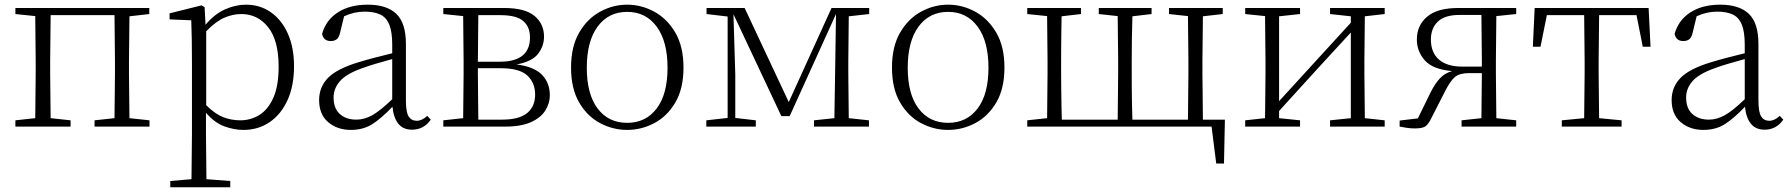

<svg xmlns="http://www.w3.org/2000/svg" viewBox="-20 -542 7667 822"><path d="M45.9 -481.9V-507.8H619.1V-481.9L534.2 -472.2L532.2 -283.2V-226.1L534.2 -36.1L620.1 -26.9V0H384.8V-26.9L470.2 -36.1L472.2 -226.1V-283.2L470.2 -477.1H196.8L194.8 -283.2V-226.1L196.8 -36.1L282.2 -26.9V0H45.9V-26.9L130.9 -36.1L132.8 -226.1V-283.2L130.9 -473.1Z M1022 14.2Q982.4 14.2 940.7 -1Q898.9 -16.1 861.8 -59.1V32.2L863.8 225.1L965.8 232.9V259.8H709V232.9L799.8 225.1L801.8 32.2V-277.8Q801.8 -379.9 798.8 -455.1L706.1 -459V-484.9L842.8 -519L856 -511.2L859.9 -436Q898.4 -481.9 943.6 -502Q988.8 -522 1033.2 -522Q1093.3 -522 1139.9 -489.3Q1186.5 -456.5 1212.6 -397.5Q1238.8 -338.4 1238.8 -258.8Q1238.8 -174.8 1211.2 -113.8Q1183.6 -52.7 1134.8 -19.3Q1085.9 14.2 1022 14.2ZM862.8 -408.2V-91.8Q898.9 -55.2 934.1 -41Q969.2 -26.9 1008.8 -26.9Q1053.7 -26.9 1090.8 -50Q1127.9 -73.2 1150.4 -123.8Q1172.9 -174.3 1172.9 -256.8Q1172.9 -368.7 1128.2 -425.3Q1083.5 -481.9 1013.2 -481.9Q977.1 -481.9 940.7 -466.3Q904.3 -450.7 862.8 -408.2Z M1744.1 13.2Q1705.6 13.2 1685.1 -12.7Q1664.6 -38.6 1660.2 -85Q1613.3 -35.6 1574.2 -10.7Q1535.2 14.2 1481.9 14.2Q1424.3 14.2 1385.3 -18.8Q1346.2 -51.8 1346.2 -113.8Q1346.2 -169.4 1384.5 -208.7Q1422.9 -248 1516.1 -275.9Q1551.3 -286.6 1587.9 -296.1Q1624.5 -305.7 1659.2 -314V-350.1Q1659.2 -406.7 1646.2 -437.5Q1633.3 -468.3 1607.2 -480.2Q1581.1 -492.2 1541 -492.2Q1496.1 -492.2 1453.1 -472.2L1436 -401.9Q1431.6 -381.8 1421.6 -374Q1411.6 -366.2 1396 -366.2Q1365.2 -366.2 1358.9 -397Q1375.5 -456.1 1426.5 -489Q1477.5 -522 1554.2 -522Q1635.7 -522 1676.8 -482.7Q1717.8 -443.4 1717.8 -354V-112.8Q1717.8 -61 1729.7 -43Q1741.7 -24.9 1764.2 -24.9Q1786.6 -24.9 1809.1 -45.9L1824.2 -29.8Q1794.4 13.2 1744.1 13.2ZM1659.2 -117.2V-289.1Q1625.5 -279.8 1591.8 -270Q1558.1 -260.3 1527.8 -249Q1461.4 -225.1 1434.8 -193.8Q1408.2 -162.6 1408.2 -125Q1408.2 -77.6 1435.1 -53.7Q1461.9 -29.8 1505.9 -29.8Q1539.6 -29.8 1573.5 -48.6Q1607.4 -67.4 1659.2 -117.2Z M1961.9 0H1877.9V-26.9L1962.9 -36.1L1964.8 -226.1V-283.2L1962.9 -473.1L1877.9 -481.9V-507.8H2138.2Q2227.1 -507.8 2268.1 -474.1Q2309.1 -440.4 2309.1 -384.8Q2309.1 -345.2 2283.9 -312Q2258.8 -278.8 2191.9 -266.1Q2267.1 -256.3 2300.5 -221.7Q2334 -187 2334 -133.8Q2334 -100.1 2314.9 -69.3Q2295.9 -38.6 2253.7 -19.3Q2211.4 0 2142.1 0ZM2027.8 -477.1 2025.9 -277.8H2120.1Q2249 -277.8 2249 -381.8Q2249 -427.7 2219.7 -452.4Q2190.4 -477.1 2123 -477.1ZM2025.9 -250V-226.1L2027.8 -29.8H2128.9Q2202.6 -29.8 2236.8 -57.9Q2271 -85.9 2271 -137.2Q2271 -187 2237.8 -218.5Q2204.6 -250 2122.1 -250Z M2665 14.2Q2604 14.2 2549.1 -14.9Q2494.1 -43.9 2459.5 -103.3Q2424.8 -162.6 2424.8 -252.9Q2424.8 -342.8 2459.7 -402.6Q2494.6 -462.4 2549.6 -492.2Q2604.5 -522 2665 -522Q2725.6 -522 2780.8 -492.2Q2835.9 -462.4 2871.1 -402.6Q2906.2 -342.8 2906.2 -252.9Q2906.2 -162.6 2871.3 -103.3Q2836.4 -43.9 2781.2 -14.9Q2726.1 14.2 2665 14.2ZM2665 -16.1Q2744.6 -16.1 2791.3 -77.4Q2837.9 -138.7 2837.9 -252Q2837.9 -365.2 2791.3 -428.2Q2744.6 -491.2 2665 -491.2Q2585 -491.2 2538.6 -428.2Q2492.2 -365.2 2492.2 -252Q2492.2 -138.7 2538.6 -77.4Q2585 -16.1 2665 -16.1Z M3095.2 0H3003.9V-26.9L3095.2 -37.1V-471.2L3004.9 -481.9V-507.8H3168L3356.9 -105L3540 -507.8H3701.2V-481.9L3613.8 -472.2L3611.8 -283.2V-226.1L3613.8 -36.1L3700.2 -26.9V0H3464.8V-26.9L3552.2 -36.1L3555.2 -223.1L3559.1 -481.9L3360.8 -44.9H3325.2L3120.1 -481L3127.9 -224.1V-37.1L3215.8 -26.9V0Z M4039.1 14.2Q3978 14.2 3923.1 -14.9Q3868.2 -43.9 3833.5 -103.3Q3798.8 -162.6 3798.8 -252.9Q3798.8 -342.8 3833.7 -402.6Q3868.7 -462.4 3923.6 -492.2Q3978.5 -522 4039.1 -522Q4099.6 -522 4154.8 -492.2Q4210 -462.4 4245.1 -402.6Q4280.3 -342.8 4280.3 -252.9Q4280.3 -162.6 4245.4 -103.3Q4210.4 -43.9 4155.3 -14.9Q4100.1 14.2 4039.1 14.2ZM4039.1 -16.1Q4118.7 -16.1 4165.3 -77.4Q4211.9 -138.7 4211.9 -252Q4211.9 -365.2 4165.3 -428.2Q4118.7 -491.2 4039.1 -491.2Q3959 -491.2 3912.6 -428.2Q3866.2 -365.2 3866.2 -252Q3866.2 -138.7 3912.6 -77.4Q3959 -16.1 4039.1 -16.1Z M4377.9 0V-26.9L4462.9 -36.1L4464.8 -226.1V-283.2L4462.9 -473.1L4377.9 -481.9V-507.8H4607.9V-481.9L4524.9 -472.2Q4524.4 -444.3 4523.9 -410.4Q4523.4 -376.5 4523.2 -343Q4522.9 -309.6 4522.9 -283.2V-226.1Q4522.9 -198.2 4523.4 -162.8Q4523.9 -127.4 4524.4 -92.5Q4524.9 -57.6 4525.9 -29.8H4765.1L4767.1 -226.1V-283.2L4765.1 -473.1L4684.1 -481.9V-507.8H4910.2V-481.9L4828.1 -472.2Q4826.7 -430.7 4825.9 -376.7Q4825.2 -322.8 4825.2 -283.2V-226.1Q4825.2 -198.2 4825.4 -162.8Q4825.7 -127.4 4826.4 -92.5Q4827.1 -57.6 4828.1 -29.8H5065.9L5067.9 -226.1V-283.2L5065.9 -473.1L4984.9 -481.9V-507.8H5214.8V-481.9L5129.9 -472.2L5127.9 -283.2V-226.1L5129.9 -29.8H5224.1L5220.2 158.2H5187L5167 0Z M5674.3 -481.9V-507.8H5908.2V-481.9L5823.2 -472.2L5821.3 -283.2V-226.1L5823.2 -36.1L5908.2 -26.9V0H5674.3V-26.9L5763.2 -36.1V-402.8L5619.1 -246.1L5456.1 -66.9V-36.1L5545.9 -26.9V0H5311V-26.9L5396 -36.1L5397.9 -226.1V-283.2L5396 -473.1L5311 -481.9V-507.8H5545.9V-481.9L5456.1 -472.2V-108.9L5596.2 -262.2L5763.2 -444.8V-472.2Z M6237.3 0V-26.9L6322.3 -36.1L6324.2 -229H6269Q6228.5 -229 6208.7 -212.2Q6189 -195.3 6167 -151.9L6108.9 -38.1Q6096.2 -11.2 6083.5 -1.7Q6070.8 7.8 6037.1 7.8Q6020 7.8 6003.7 5.4Q5987.3 2.9 5972.2 0V-25.9L6050.3 -35.2L6104 -145Q6123.5 -184.1 6144.5 -206.5Q6165.5 -229 6197.3 -237.8Q6114.7 -244.6 6080.3 -283.2Q6045.9 -321.8 6045.9 -373Q6045.9 -433.1 6089.8 -470.5Q6133.8 -507.8 6223.1 -507.8H6471.2V-481.9L6386.2 -473.1L6384.3 -283.2V-226.1L6386.2 -36.1L6471.2 -26.9V0ZM6324.2 -256.8V-283.2L6322.3 -478H6228Q6165 -478 6135.5 -449.2Q6106 -420.4 6106 -373Q6106 -316.9 6140.6 -286.9Q6175.3 -256.8 6241.2 -256.8Z M6761.2 0H6666.5V-26.9L6762.2 -36.1L6764.2 -226.1V-283.2L6762.2 -477.1H6602.5L6575.2 -341.8H6542.5L6550.3 -507.8H7038.1L7046.4 -341.8H7013.2L6986.3 -477.1H6826.2L6824.2 -283.2V-226.1L6826.2 -36.1L6922.4 -26.9V0Z M7534.7 13.2Q7496.1 13.2 7475.6 -12.7Q7455.1 -38.6 7450.7 -85Q7403.8 -35.6 7364.7 -10.7Q7325.7 14.2 7272.5 14.2Q7214.8 14.2 7175.8 -18.8Q7136.7 -51.8 7136.7 -113.8Q7136.7 -169.4 7175 -208.7Q7213.4 -248 7306.6 -275.9Q7341.8 -286.6 7378.4 -296.1Q7415 -305.7 7449.7 -314V-350.1Q7449.7 -406.7 7436.8 -437.5Q7423.8 -468.3 7397.7 -480.2Q7371.6 -492.2 7331.5 -492.2Q7286.6 -492.2 7243.7 -472.2L7226.6 -401.9Q7222.2 -381.8 7212.2 -374Q7202.1 -366.2 7186.5 -366.2Q7155.8 -366.2 7149.4 -397Q7166 -456.1 7217 -489Q7268.1 -522 7344.7 -522Q7426.3 -522 7467.3 -482.7Q7508.3 -443.4 7508.3 -354V-112.8Q7508.3 -61 7520.3 -43Q7532.2 -24.9 7554.7 -24.9Q7577.1 -24.9 7599.6 -45.9L7614.7 -29.8Q7585 13.2 7534.7 13.2ZM7449.7 -117.2V-289.1Q7416 -279.8 7382.3 -270Q7348.6 -260.3 7318.4 -249Q7252 -225.1 7225.3 -193.8Q7198.7 -162.6 7198.7 -125Q7198.7 -77.6 7225.6 -53.7Q7252.4 -29.8 7296.4 -29.8Q7330.1 -29.8 7364 -48.6Q7397.9 -67.4 7449.7 -117.2Z"/></svg>

Font: Source Han Serif TW ExtraLight
Style: Regular
Weight: 250
Designer: Ryoko NISHIZUKA Ë•øÂ°öÊ∂ºÂ≠ê (kana & ideographs); Frank Grie√ühammer (Latin, Greek & Cyrillic); Wenlong ZHANG Âº†ÊñáÈæô 
Foundry: Adobe
Version: Version 2.003;hotconv 1.1.1;makeotfexe 2.6.0